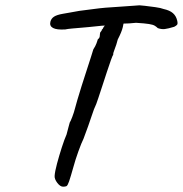

<svg xmlns="http://www.w3.org/2000/svg" viewBox="-20 -657 690 724"><path d="M218 47Q207 47 196 32.5Q185 18 186 6Q187 -10 195 -40Q203 -70 213 -101Q223 -132 231 -150Q235 -166 238.5 -178.5Q242 -191 243 -195Q246 -199 252.5 -216Q259 -233 263 -249Q265 -257 271.5 -279.5Q278 -302 287.5 -332Q297 -362 306.5 -391Q316 -420 323 -442Q330 -464 332 -471Q340 -483 344 -494Q348 -505 349 -509Q355 -513 356 -519.5Q357 -526 357 -530Q357 -535 360.5 -538Q364 -541 364 -545Q368 -548 369 -551.5Q370 -555 375 -560L380 -583L449 -584Q447 -572 443 -554.5Q439 -537 424 -508Q419 -488 412.5 -472Q406 -456 407 -451Q405 -449 398.5 -431Q392 -413 383.5 -387Q375 -361 366.5 -335Q358 -309 351.5 -289.5Q345 -270 343 -265Q335 -249 325 -218Q315 -187 295 -134Q287 -118 275.5 -86Q264 -54 257 -28Q246 11 240.5 27Q235 43 230.5 45Q226 47 218 47ZM226 -546Q194 -544 180 -551.5Q166 -559 170 -575Q173 -587 183.5 -594Q194 -601 217 -605Q228 -607 245.5 -610Q263 -613 279 -616Q312 -620 333.5 -623Q355 -626 378 -628Q401 -630 436 -632Q465 -634 485.5 -635.5Q506 -637 506 -637Q509 -637 527 -635Q545 -633 566 -630Q587 -627 597 -623Q620 -618 632 -607.5Q644 -597 648 -580Q651 -568 648 -564Q645 -560 637 -556Q614 -549 601.5 -547.5Q589 -546 575 -551Q570 -556 563.5 -560Q557 -564 541.5 -566.5Q526 -569 493 -571Q465 -568 444 -568Q423 -568 423 -563L364 -560L315 -555Q305 -554 287 -552.5Q269 -551 252 -549.5Q235 -548 226 -546Z"/></svg>

Font: Caveat Medium
Style: Regular
Weight: 500
Designer: Pablo Impallari
Foundry: Pablo Impallari
Version: Version 2.000